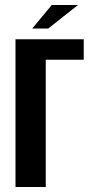

<svg xmlns="http://www.w3.org/2000/svg" viewBox="-20 -748 361 768"><path d="M42 0V-591H315V-509H163V0ZM109 -634 187 -728H292L173 -634Z"/></svg>

Font: Alumni Sans
Style: Bold
Weight: 700
Designer: Robert E. Leuschke
Foundry: Robert E. Leuschke
Version: Version 1.018